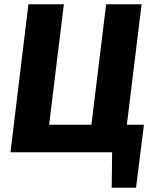

<svg xmlns="http://www.w3.org/2000/svg" viewBox="-20 -713 712 899"><path d="M574 -129H654L617 166H503L505 0H29L113 -693H279L210 -129H408L477 -693H643Z"/></svg>

Font: Szlgxwxxxixliatcpuztgldltzi
Style: Regular
Weight: 700
Italic angle: -8°
Designer: Carrois Corporate & Edenspiekermann
Foundry: Carrois Corporate GbR & Edenspiekermann AG
Version: Version 2.001